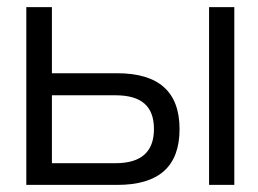

<svg xmlns="http://www.w3.org/2000/svg" viewBox="-20 -520 726 540"><path d="M54 0H310C427 0 485 -52 485 -157C485 -262 426 -314 310 -314H126V-500H54ZM126 -61V-252H305C378 -252 413 -221 413 -157C413 -93 377 -61 305 -61ZM568 0H639V-500H568Z"/></svg>

Font: LT Wave Alt Light
Style: Regular
Weight: 300
Designer: Daniel Lyons
Version: Version 2.5 (Glyphs App)